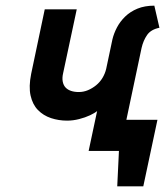

<svg xmlns="http://www.w3.org/2000/svg" viewBox="-20 -533 583 678"><path d="M412 -110 389 0H400L394 125H486L536 -110ZM293 0H403L480 -364Q486 -390 499.5 -409.5Q513 -429 543 -435L525 -513Q491 -513 465.5 -502.5Q440 -492 422 -474.5Q404 -457 393 -436Q382 -415 377 -394L355 -290Q351 -273 342 -258Q333 -243 319.5 -232Q306 -221 290.5 -214.5Q275 -208 258 -208Q243 -208 231 -212Q219 -216 211.5 -224Q204 -232 201.5 -245Q199 -258 203 -275L251 -500H138L90 -272Q81 -227 88 -195.5Q95 -164 114 -144.5Q133 -125 160 -116Q187 -107 217 -107Q238 -107 259.5 -112.5Q281 -118 298 -126Q315 -134 323 -141Z"/></svg>

Font: Advent Pro
Style: Italic
Weight: 400
Italic angle: -12°
Designer: VivaRado, Andreas Kalpakidis
Foundry: VivaRado, Andreas Kalpakidis
Version: Version 3.000